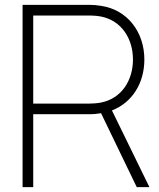

<svg xmlns="http://www.w3.org/2000/svg" viewBox="-20 -770 656 790"><path d="M594.8 0 440.6 -315.6C524 -347.9 574 -428.1 574 -525C574 -637.5 505.2 -729.2 396.9 -745.8C378.1 -749 363.5 -750 349 -750H72.9V0H116.7V-300H349C363.5 -300 377.1 -301 395.8 -304.2L542.7 0ZM116.7 -343.8V-706.2H349C360.4 -706.2 378.1 -705.2 394.8 -702.1C481.3 -685.4 527.1 -609.4 527.1 -525C527.1 -440.6 481.3 -364.6 394.8 -347.9C378.1 -344.8 360.4 -343.8 349 -343.8Z"/></svg>

Font: Manrope3 Thin
Style: Regular
Weight: 100
Width: 4
Designer: Mikhail Sharanda
Foundry: Mikhail Sharanda
Version: Version 3.000;PS 003.000;hotconv 1.0.88;makeotf.lib2.5.64775